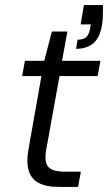

<svg xmlns="http://www.w3.org/2000/svg" viewBox="-20 -735 425 755"><path d="M212 0Q161 0 131.5 -16Q102 -32 92.5 -65Q83 -98 92 -148L143 -436H67L78 -496H154L184 -611H245L224 -496H375L364 -436H214L162 -148Q153 -97 170 -78.5Q187 -60 234 -60H298L287 0ZM279 -543 285 -579Q308 -579 318.5 -588.5Q329 -598 333 -617L337 -639H297L310 -715H385Q385 -690 384.5 -672Q384 -654 381 -635Q372 -585 346 -564Q320 -543 279 -543Z"/></svg>

Font: DM Sans 24pt Light
Style: Italic
Weight: 300
Italic angle: -10°
Designer: Colophon Foundry, Jonny Pinhorn
Foundry: Colophon Foundry
Version: Version 4.004;gftools[0.9.30]